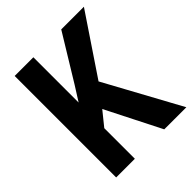

<svg xmlns="http://www.w3.org/2000/svg" viewBox="-199 -831 951 951"><g transform="rotate(-45 277.0 -355.5)"><path d="M192.9 -710.9V0H62V-710.9ZM546.9 -710.9 313 -362.8 171.4 -187.5 147 -321.3 241.2 -470.2 388.2 -710.9ZM398.9 0 231.4 -331.1 324.7 -419.9 553.7 0Z"/></g></svg>

Font: Roboto Condensed SemiBold
Style: Regular
Weight: 600
Designer: Christian Robertson
Foundry: Google
Version: Version 3.008; 2023